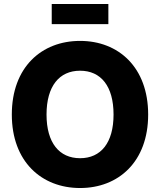

<svg xmlns="http://www.w3.org/2000/svg" viewBox="-20 -945 813 975"><path d="M386.7 9.8C581.5 9.8 732.4 -123.5 732.4 -363.3C732.4 -603.5 581.5 -737.3 386.7 -737.3C190.9 -737.3 40 -603.5 40 -363.3C40 -124.5 190.9 9.8 386.7 9.8ZM386.7 -141.6C280.8 -141.6 216.3 -219.7 216.3 -363.3C216.3 -507.3 280.8 -585.9 386.7 -585.9C492.2 -585.9 556.6 -507.8 556.6 -363.3C556.6 -219.7 492.2 -141.6 386.7 -141.6ZM530.3 -924.8H242.7V-822.3H530.3Z"/></svg>

Font: Inter ExtraBold
Style: Regular
Weight: 800
Designer: Rasmus Andersson
Foundry: rsms
Version: Version 4.001;git-9221beed3